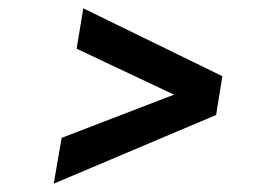

<svg xmlns="http://www.w3.org/2000/svg" viewBox="-20 -528 669 461"><path d="M109 -87 128 -197 513 -345 499 -252ZM499 -253 164 -411 180 -508 514 -345Z"/></svg>

Font: Figtree SemiBold
Style: Italic
Weight: 600
Italic angle: -9.5°
Foundry: Erik Kennedy
Version: Version 2.001;gftools[0.9.30]